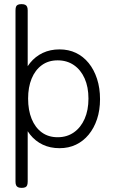

<svg xmlns="http://www.w3.org/2000/svg" viewBox="-20 -707 548 929"><path d="M268 10Q223 10 187 -7Q151 -24 125.5 -56Q100 -88 87 -132Q74 -176 74 -230Q74 -284 87 -327.5Q100 -371 125.5 -402.5Q151 -434 187 -451Q223 -468 268 -468Q312 -468 347.5 -451Q383 -434 409 -402Q435 -370 449.5 -325.5Q464 -281 464 -227Q464 -174 449.5 -130.5Q435 -87 409 -55.5Q383 -24 347.5 -7Q312 10 268 10ZM85 202Q74 202 67.5 199Q61 196 58 189.5Q55 183 55 172V-656Q55 -668 57.5 -674.5Q60 -681 66.5 -684Q73 -687 84 -687Q95 -687 101.5 -684Q108 -681 111 -674.5Q114 -668 114 -657V171Q114 182 111.5 189Q109 196 102.5 199Q96 202 85 202ZM259 -43Q304 -43 337.5 -66.5Q371 -90 389.5 -132Q408 -174 408 -230Q408 -286 389.5 -327.5Q371 -369 337.5 -392Q304 -415 259 -415Q214 -415 182 -391.5Q150 -368 133 -326.5Q116 -285 116 -230Q116 -174 133 -132Q150 -90 182 -66.5Q214 -43 259 -43Z"/></svg>

Font: Fredoka SemiCondensed Light
Style: Regular
Weight: 300
Width: 4
Designer: Ben Nathan
Foundry: Milena B. Brandão, Ben Nathan
Version: Version 2.001